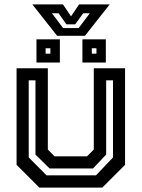

<svg xmlns="http://www.w3.org/2000/svg" viewBox="-20 -849 641 869"><path d="M158 0 55 -103V-540H196.5V-172L227 -141.5H374L404.5 -172V-540H546V-103L443 0ZM190.5 -55.5H414.5L491.5 -136.5V-485.5H460.5V-149.5L401 -86.5H204.5L140.5 -149.5V-485.5H110V-136.5ZM353 -566V-671H459V-566ZM145 -566V-671H251V-566ZM186.5 -606H208V-630.5H186.5ZM395.5 -606H416.5V-630.5H395.5ZM238.5 -687 126.5 -829H265L301.5 -775L338 -829H476.5L364.5 -687ZM265.5 -722H336L386.5 -789H356.5L320.5 -739H280.5L245 -789H215Z"/></svg>

Font: Tourney Thin SemiBold
Style: Regular
Weight: 600
Version: Version 1.015